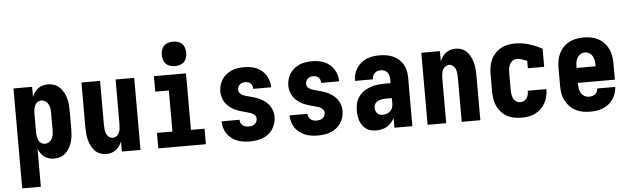

<svg xmlns="http://www.w3.org/2000/svg" viewBox="-56 -986 4611 1407"><g transform="rotate(-5 2250.0 -282.5)"><path d="M56 205V-530H193V-456Q200 -473 211 -489Q222 -505 237.5 -516.5Q253 -528 271.5 -533Q290 -538 309 -538Q333 -538 355.5 -530Q378 -522 395 -505.5Q412 -489 423.5 -468Q435 -447 441.5 -424Q448 -401 450 -377.5Q452 -354 452 -330V-200Q452 -176 450 -152.5Q448 -129 441.5 -106Q435 -83 423.5 -62Q412 -41 395 -24.5Q378 -8 355.5 0Q333 8 309 8Q290 8 271.5 3Q253 -2 237.5 -13.5Q222 -25 211 -41Q200 -57 193 -74V205ZM251 -106Q267 -106 281 -115Q295 -124 302.5 -138Q310 -152 312.5 -168Q315 -184 315 -200V-330Q315 -346 312.5 -362Q310 -378 302.5 -392Q295 -406 281 -415Q267 -424 251 -424Q241 -424 231 -420Q221 -416 214 -408Q207 -400 203 -390.5Q199 -381 196.5 -371Q194 -361 193.5 -350.5Q193 -340 193 -330V-200Q193 -190 193.5 -179.5Q194 -169 196.5 -159Q199 -149 203 -139.5Q207 -130 214 -122Q221 -114 231 -110Q241 -106 251 -106Z M692 8Q669 8 646.5 -0.5Q624 -9 608 -26Q592 -43 582 -64Q572 -85 566 -107.5Q560 -130 558 -153.5Q556 -177 556 -200V-530H693V-200Q693 -185 695 -169.5Q697 -154 703 -140Q709 -126 722 -116Q735 -106 750 -106Q765 -106 778 -116Q791 -126 797 -140Q803 -154 805 -169.5Q807 -185 807 -200V-530H944V0H807V-74Q800 -57 789 -41.5Q778 -26 763 -14.5Q748 -3 729.5 2.5Q711 8 692 8Z M1075 0V-114H1189V-416H1089V-530H1325V-114H1425V0ZM1250 -590Q1232 -590 1214 -595.5Q1196 -601 1183.5 -613.5Q1171 -626 1165.5 -644Q1160 -662 1160 -680Q1160 -698 1165.5 -716Q1171 -734 1183.5 -746.5Q1196 -759 1214 -764.5Q1232 -770 1250 -770Q1268 -770 1286 -764.5Q1304 -759 1316.5 -746.5Q1329 -734 1334.5 -716Q1340 -698 1340 -680Q1340 -662 1334.5 -644Q1329 -626 1316.5 -613.5Q1304 -601 1286 -595.5Q1268 -590 1250 -590Z M1748 8Q1724 8 1700.5 4.5Q1677 1 1654.5 -8Q1632 -17 1613 -31.5Q1594 -46 1581 -66Q1568 -86 1561 -109.5Q1554 -133 1554 -157H1686Q1686 -145 1691 -134Q1696 -123 1705 -115.5Q1714 -108 1725.5 -105Q1737 -102 1748 -102Q1760 -102 1771.5 -104.5Q1783 -107 1792.5 -114Q1802 -121 1807 -131.5Q1812 -142 1812 -154Q1812 -169 1801 -180.5Q1790 -192 1776 -197.5Q1762 -203 1747.5 -206.5Q1733 -210 1718.5 -214Q1704 -218 1689.5 -222.5Q1675 -227 1661 -233.5Q1647 -240 1634.5 -248.5Q1622 -257 1611 -267Q1600 -277 1591 -289.5Q1582 -302 1576 -316Q1570 -330 1567 -345Q1564 -360 1564 -375Q1564 -398 1570.5 -421Q1577 -444 1589.5 -463.5Q1602 -483 1620.5 -498Q1639 -513 1660.5 -522Q1682 -531 1705 -534.5Q1728 -538 1752 -538Q1775 -538 1798 -534.5Q1821 -531 1842.5 -522Q1864 -513 1882.5 -497.5Q1901 -482 1913 -462.5Q1925 -443 1931.5 -420.5Q1938 -398 1938 -374H1806Q1806 -385 1802.5 -395.5Q1799 -406 1791.5 -413.5Q1784 -421 1773.5 -424.5Q1763 -428 1752 -428Q1741 -428 1730.5 -425Q1720 -422 1712 -415Q1704 -408 1699.5 -397.5Q1695 -387 1695 -377Q1695 -361 1706 -349.5Q1717 -338 1731 -333Q1745 -328 1760 -324Q1775 -320 1789.5 -316Q1804 -312 1818.5 -307.5Q1833 -303 1846.5 -296.5Q1860 -290 1873 -281.5Q1886 -273 1897 -263Q1908 -253 1917 -240.5Q1926 -228 1932 -214.5Q1938 -201 1941 -186Q1944 -171 1944 -156Q1944 -132 1937 -108.5Q1930 -85 1916.5 -65Q1903 -45 1884 -30.5Q1865 -16 1842.5 -7.5Q1820 1 1796 4.5Q1772 8 1748 8Z M2248 8Q2224 8 2200.5 4.5Q2177 1 2154.5 -8Q2132 -17 2113 -31.5Q2094 -46 2081 -66Q2068 -86 2061 -109.5Q2054 -133 2054 -157H2186Q2186 -145 2191 -134Q2196 -123 2205 -115.5Q2214 -108 2225.5 -105Q2237 -102 2248 -102Q2260 -102 2271.5 -104.5Q2283 -107 2292.5 -114Q2302 -121 2307 -131.5Q2312 -142 2312 -154Q2312 -169 2301 -180.5Q2290 -192 2276 -197.5Q2262 -203 2247.5 -206.5Q2233 -210 2218.5 -214Q2204 -218 2189.5 -222.5Q2175 -227 2161 -233.5Q2147 -240 2134.5 -248.5Q2122 -257 2111 -267Q2100 -277 2091 -289.5Q2082 -302 2076 -316Q2070 -330 2067 -345Q2064 -360 2064 -375Q2064 -398 2070.5 -421Q2077 -444 2089.5 -463.5Q2102 -483 2120.5 -498Q2139 -513 2160.5 -522Q2182 -531 2205 -534.5Q2228 -538 2252 -538Q2275 -538 2298 -534.5Q2321 -531 2342.5 -522Q2364 -513 2382.5 -497.5Q2401 -482 2413 -462.5Q2425 -443 2431.5 -420.5Q2438 -398 2438 -374H2306Q2306 -385 2302.5 -395.5Q2299 -406 2291.5 -413.5Q2284 -421 2273.5 -424.5Q2263 -428 2252 -428Q2241 -428 2230.5 -425Q2220 -422 2212 -415Q2204 -408 2199.5 -397.5Q2195 -387 2195 -377Q2195 -361 2206 -349.5Q2217 -338 2231 -333Q2245 -328 2260 -324Q2275 -320 2289.5 -316Q2304 -312 2318.5 -307.5Q2333 -303 2346.5 -296.5Q2360 -290 2373 -281.5Q2386 -273 2397 -263Q2408 -253 2417 -240.5Q2426 -228 2432 -214.5Q2438 -201 2441 -186Q2444 -171 2444 -156Q2444 -132 2437 -108.5Q2430 -85 2416.5 -65Q2403 -45 2384 -30.5Q2365 -16 2342.5 -7.5Q2320 1 2296 4.5Q2272 8 2248 8Z M2679 8Q2660 8 2641 4Q2622 0 2606 -11Q2590 -22 2578.5 -37.5Q2567 -53 2560.5 -71Q2554 -89 2551 -108Q2548 -127 2548 -146Q2548 -173 2554 -200Q2560 -227 2576 -249.5Q2592 -272 2614.5 -287.5Q2637 -303 2662.5 -312Q2688 -321 2715 -324.5Q2742 -328 2769 -328H2812V-356Q2812 -370 2808.5 -383.5Q2805 -397 2796.5 -407.5Q2788 -418 2775 -423Q2762 -428 2748 -428Q2736 -428 2724 -424.5Q2712 -421 2703.5 -412Q2695 -403 2690.5 -391.5Q2686 -380 2686 -367H2554Q2554 -392 2560.5 -415.5Q2567 -439 2580 -459.5Q2593 -480 2612 -496Q2631 -512 2653.5 -521.5Q2676 -531 2700 -534.5Q2724 -538 2748 -538Q2774 -538 2799 -534Q2824 -530 2847 -520Q2870 -510 2889.5 -493Q2909 -476 2921.5 -454Q2934 -432 2939 -407Q2944 -382 2944 -356V0H2812V-72Q2803 -54 2789.5 -38.5Q2776 -23 2758 -12Q2740 -1 2720 3.5Q2700 8 2679 8ZM2734 -102Q2750 -102 2765 -107Q2780 -112 2791.5 -123Q2803 -134 2807.5 -149Q2812 -164 2812 -180V-218H2769Q2759 -218 2749 -217Q2739 -216 2729.5 -213.5Q2720 -211 2710.5 -206.5Q2701 -202 2694 -195Q2687 -188 2683.5 -178.5Q2680 -169 2680 -159Q2680 -148 2683.5 -137Q2687 -126 2694.5 -117.5Q2702 -109 2712.5 -105.5Q2723 -102 2734 -102Z M3056 0V-530H3193V-456Q3200 -473 3211 -488.5Q3222 -504 3237 -515.5Q3252 -527 3270.5 -532.5Q3289 -538 3308 -538Q3331 -538 3353.5 -529.5Q3376 -521 3392 -504Q3408 -487 3418 -466Q3428 -445 3434 -422.5Q3440 -400 3442 -376.5Q3444 -353 3444 -330V0H3307V-330Q3307 -345 3305 -360.5Q3303 -376 3297 -390Q3291 -404 3278 -414Q3265 -424 3250 -424Q3235 -424 3222 -414Q3209 -404 3203 -390Q3197 -376 3195 -360.5Q3193 -345 3193 -330V0Z M3747 8Q3720 8 3693 3Q3666 -2 3642 -15Q3618 -28 3599 -48.5Q3580 -69 3568.5 -93.5Q3557 -118 3552.5 -145.5Q3548 -173 3548 -200V-330Q3548 -357 3552.5 -384Q3557 -411 3568.5 -435.5Q3580 -460 3598.5 -480.5Q3617 -501 3641 -514Q3665 -527 3691.5 -532.5Q3718 -538 3745 -538Q3798 -538 3848.5 -522.5Q3899 -507 3944 -482V-349H3824V-403Q3806 -410 3787.5 -417Q3769 -424 3749 -424Q3733 -424 3719 -415Q3705 -406 3697.5 -392Q3690 -378 3687.5 -362Q3685 -346 3685 -330V-200Q3685 -184 3687.5 -168Q3690 -152 3697 -138Q3704 -124 3717.5 -115Q3731 -106 3747 -106Q3761 -106 3774 -112.5Q3787 -119 3795 -130.5Q3803 -142 3806 -156Q3809 -170 3809 -184Q3809 -184 3809 -184.5Q3809 -185 3809 -185H3946Q3946 -185 3946 -184.5Q3946 -184 3946 -183Q3946 -157 3940 -131.5Q3934 -106 3921.5 -83Q3909 -60 3890 -42Q3871 -24 3848 -12.5Q3825 -1 3799 3.5Q3773 8 3747 8Z M4252 8Q4225 8 4197.5 3Q4170 -2 4145.5 -14.5Q4121 -27 4101.5 -47.5Q4082 -68 4069.5 -92.5Q4057 -117 4052.5 -144.5Q4048 -172 4048 -200V-330Q4048 -357 4052.5 -384.5Q4057 -412 4069 -437Q4081 -462 4100 -482Q4119 -502 4143.5 -515Q4168 -528 4195.5 -533Q4223 -538 4250 -538Q4277 -538 4304.5 -533Q4332 -528 4356.5 -515Q4381 -502 4400 -482Q4419 -462 4431 -437Q4443 -412 4447.5 -384.5Q4452 -357 4452 -330V-210H4180V-200Q4180 -183 4183 -165.5Q4186 -148 4195 -133.5Q4204 -119 4219.5 -110.5Q4235 -102 4252 -102Q4264 -102 4276 -105Q4288 -108 4297.5 -115.5Q4307 -123 4312 -134Q4317 -145 4318 -157H4450Q4449 -133 4441.5 -110Q4434 -87 4420.5 -67Q4407 -47 4387.5 -32Q4368 -17 4346 -8Q4324 1 4300 4.5Q4276 8 4252 8ZM4180 -320H4320V-330Q4320 -347 4317 -364Q4314 -381 4305.5 -395.5Q4297 -410 4282 -419Q4267 -428 4250 -428Q4233 -428 4218 -419Q4203 -410 4194.5 -395.5Q4186 -381 4183 -364Q4180 -347 4180 -330Z"/></g></svg>

Font: iosevka_custom_sans_ss08 Heavy
Style: Regular
Weight: 900
Designer: Belleve Invis
Foundry: Belleve Invis
Version: Version 10.3.0; ttfautohint (v1.8.3)